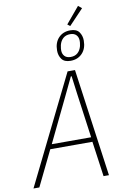

<svg xmlns="http://www.w3.org/2000/svg" viewBox="-134 -1162 791 1225"><g transform="rotate(-10 261.5 -549.0)"><path d="M434 0 402 -228H129L18 0H-20L324 -698H372L469 0ZM359 -548 344 -663H339L284 -548L144 -258H399ZM391 -980 374 -993 462 -1098 485 -1079ZM355 -761Q315 -761 298 -784.5Q281 -808 281 -840Q281 -892 310 -922.5Q339 -953 386 -953Q426 -953 443 -929.5Q460 -906 460 -874Q460 -822 431 -791.5Q402 -761 355 -761ZM360 -785Q388 -785 405.5 -800.5Q423 -816 430 -843Q433 -857 433.5 -864.5Q434 -872 434 -877Q434 -900 420.5 -914.5Q407 -929 381 -929Q353 -929 335.5 -913.5Q318 -898 311 -871Q308 -857 307.5 -849.5Q307 -842 307 -837Q307 -814 320.5 -799.5Q334 -785 360 -785Z"/></g></svg>

Font: IBM Plex Sans Condensed ExtraLight
Style: Italic
Weight: 200
Width: 3
Italic angle: -11°
Designer: Mike Abbink, Paul van der Laan, Pieter van Rosmalen
Foundry: Bold Monday
Version: Version 1.3